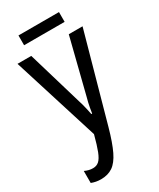

<svg xmlns="http://www.w3.org/2000/svg" viewBox="-213 -904 811 980"><g transform="rotate(-30 192.0 -413.5)"><path d="M384.3 -713.9 241.7 -202.1Q219.2 -121.6 196.8 -75.2Q174.3 -28.8 145.8 -9.5Q117.2 9.8 76.7 9.8Q61 9.8 47.1 7.1Q33.2 4.4 20.5 -0.5V-71.3Q33.2 -65.4 44.9 -62.5Q56.6 -59.6 69.3 -59.6Q90.3 -59.6 104.7 -72.5Q119.1 -85.4 131.8 -117.7Q144.5 -149.9 159.7 -208L1 -713.9H82L177.2 -392.1Q181.2 -380.9 184.6 -367.7Q188 -354.5 191.7 -338.9Q195.3 -323.2 199.2 -303.7H204.1Q206.5 -320.8 209.2 -335Q211.9 -349.1 214.8 -362.5Q217.8 -376 221.7 -389.2L303.2 -713.9ZM316.4 -836.9V-779.3H77.6V-836.9Z"/></g></svg>

Font: Open Sans Condensed
Style: Regular
Weight: 400
Width: 3
Designer: Monotype Design Team
Foundry: Monotype Imaging Inc.
Version: Version 3.000